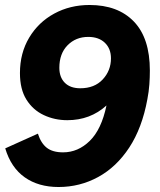

<svg xmlns="http://www.w3.org/2000/svg" viewBox="-20 -742 640 770"><path d="M339 -722Q453 -722 517 -655.5Q581 -589 581 -459Q581 -432 579 -403.5Q577 -375 571 -344Q550 -229 498.5 -150.5Q447 -72 373.5 -32Q300 8 215 8Q134 8 79 -31Q24 -70 1 -147L132 -206Q144 -168 167.5 -149.5Q191 -131 233 -131Q293 -131 340 -177Q387 -223 407 -319Q342 -260 250 -260Q199 -260 155.5 -280.5Q112 -301 86 -342.5Q60 -384 60 -449Q60 -529 97 -591Q134 -653 197.5 -687.5Q261 -722 339 -722ZM334 -594Q284 -594 251 -560.5Q218 -527 218 -470Q218 -432 240 -410Q262 -388 302 -388Q359 -388 392 -423.5Q425 -459 425 -508Q425 -547 400.5 -570.5Q376 -594 334 -594Z"/></svg>

Font: Livvic
Style: Bold Italic
Weight: 700
Italic angle: -10°
Designer: Jacques Le Bailly, Baron von Fonthausen
Version: Version 1.001; ttfautohint (v1.8.2)